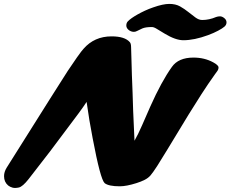

<svg xmlns="http://www.w3.org/2000/svg" viewBox="-41 -928 1167 973"><path d="M610.8 -776.4Q599.1 -786.1 599.1 -798.8Q599.1 -811.5 606.7 -819.6Q614.3 -827.6 626.7 -836.4Q639.2 -845.2 656 -854.7Q672.9 -864.3 693.4 -873.8Q713.9 -883.3 735.4 -890.6Q785.2 -908.2 817.1 -908.2Q849.1 -908.2 871.6 -895.5Q894 -882.8 913.1 -867.4Q932.1 -852.1 949.5 -839.4Q966.8 -826.7 983.4 -826.7Q1019 -826.7 1054.2 -841.8Q1063.5 -845.2 1074 -845.2Q1084.5 -845.2 1095.7 -836.2Q1106.9 -827.1 1106.9 -814.7Q1106.9 -802.2 1096.7 -793.2Q1086.4 -784.2 1064.5 -772.5Q1042.5 -760.7 1013.7 -750Q943.4 -724.1 888.2 -724.1Q848.6 -724.1 793 -757.8L755.9 -780.3Q739.3 -791 729 -791Q696.8 -791 680.4 -783.9Q664.1 -776.9 655 -771.7Q646 -766.6 637.9 -766.6Q629.9 -766.6 623 -769.3Q616.2 -772 610.8 -776.4ZM104 -20.5Q73.7 18.1 54.4 22.2Q35.2 26.4 22.5 22.9Q9.8 19.5 0 11.7Q-20.5 -5.9 -20.5 -35.2Q-20.5 -56.6 -7.3 -78.1Q277.3 -530.8 302.2 -568.4Q360.8 -655.3 370.1 -666L382.3 -680.7Q437 -743.7 524.4 -743.7Q592.3 -743.7 617.2 -713.9Q623 -707.5 623.3 -689.5Q623.5 -671.4 625 -631.8L627.4 -547.9Q628.9 -503.4 630.9 -457L633.8 -366.2Q637.7 -278.3 640.6 -214.8Q659.7 -248.5 679.2 -293.5L720.7 -388.2Q777.3 -515.1 830.1 -588.9Q863.3 -636.2 939.5 -636.2Q995.6 -636.2 1040 -611.8Q1066.9 -597.2 1066.4 -585.9Q1066.4 -575.7 1059.1 -566.4L1048.8 -552.2Q1014.2 -503.9 980.5 -451.7L915 -347.7Q777.3 -120.1 755.4 -86.4Q733.4 -52.7 721.9 -39.3Q710.4 -25.9 692.1 -16.6Q673.8 -7.3 650.4 0Q599.6 16.1 565.9 16.1Q509.3 16.1 489.3 0Q467.8 -19.5 428.7 -226.6L412.1 -318.4Q404.3 -365.2 397.9 -411.6Q381.8 -386.7 356.4 -352.5L212.9 -161.1Z"/></svg>

Font: Sarina
Style: Regular
Weight: 400
Designer: James Grieshaber
Foundry: James Grieshaber
Version: Version 1.001